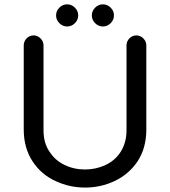

<svg xmlns="http://www.w3.org/2000/svg" viewBox="-20 -850 780 881"><path d="M237.3 -779.3Q237.3 -799.8 252.4 -814.9Q267.6 -830.1 288.1 -830.1Q308.6 -830.1 323.7 -814.9Q338.9 -799.8 338.9 -779.3Q338.9 -758.8 323.7 -743.7Q308.6 -728.5 288.1 -728.5Q267.6 -728.5 252.4 -743.7Q237.3 -758.8 237.3 -779.3ZM401.4 -779.3Q401.4 -799.8 416.5 -814.9Q431.6 -830.1 452.1 -830.1Q472.7 -830.1 487.8 -814.9Q502.9 -799.8 502.9 -779.3Q502.9 -758.8 487.8 -743.7Q472.7 -728.5 452.1 -728.5Q431.6 -728.5 416.5 -743.7Q401.4 -758.8 401.4 -779.3ZM236.3 -18.6Q168.9 -48.8 128.9 -110.4Q88.9 -171.9 88.9 -255.9V-641.6Q88.9 -660.2 102.1 -673.8Q115.2 -687.5 133.8 -687.5Q152.3 -687.5 166 -673.8Q179.7 -660.2 179.7 -641.6V-252.9Q179.7 -193.4 207 -154.3Q232.4 -114.3 275.9 -93.3Q319.3 -72.3 370.1 -72.3Q419.9 -72.3 463.9 -92.8Q509.8 -114.3 535.2 -155.8Q560.5 -197.3 560.5 -252.9V-641.6Q560.5 -660.2 573.7 -673.8Q586.9 -687.5 605.5 -687.5Q624 -687.5 637.7 -673.8Q651.4 -660.2 651.4 -641.6V-255.9Q651.4 -169.9 610.4 -108.4Q570.3 -49.8 506.3 -19.5Q442.4 10.7 370.1 10.7Q299.8 10.7 236.3 -18.6Z"/></svg>

Font: jf-openhuninn-1.1
Style: Regular
Weight: 400
Designer: [Kosugi Maru]
      Designed by Motoya company      

      [Varela Round]
      Joe Prince(Latin component); Avraham Co
Foundry: justfont CO.,LTD.
Version: 1.1